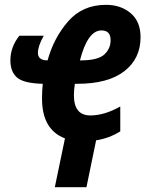

<svg xmlns="http://www.w3.org/2000/svg" viewBox="-20 -577 614 795"><path d="M400 -451Q438 -451 438 -411Q438 -375 411.5 -351Q385 -327 314 -327H311Q343 -451 400 -451ZM338 198 378 4Q431 -4 478 -33V-136Q412 -99 354 -99Q286 -99 286 -183Q286 -205 290 -230H300Q427 -230 494.5 -282Q562 -334 562 -423Q562 -488 521 -522.5Q480 -557 419 -557Q322 -557 262.5 -489Q203 -421 177 -327Q137 -327 137 -358Q137 -386 161 -429H60Q23 -382 23 -327Q23 -280 50.5 -256Q78 -232 157 -230Q154 -201 154 -169Q154 -40 249 -4L207 198Z"/></svg>

Font: Noto Sans UI Condensed ExtraBold
Style: Italic
Weight: 800
Width: 3
Designer: Monotype Design Team
Foundry: Monotype Imaging Inc.
Version: 1.001